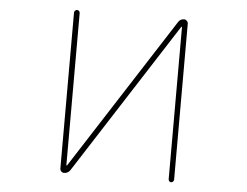

<svg xmlns="http://www.w3.org/2000/svg" viewBox="-52 -817 1103 858"><g transform="rotate(5 500.0 -388.0)"><path d="M733.4 -35.2V-717.8Q733.4 -718.8 732.4 -718.8Q731.4 -718.8 730.5 -718.8L293 -38.1Q283.2 -22.5 264.6 -22.5Q257.8 -22.5 252.4 -27.8Q247.1 -33.2 247.1 -41V-740.2Q247.1 -745.1 251 -749Q254.9 -752.9 260.3 -752.9Q265.6 -752.9 269 -749Q272.5 -745.1 272.5 -740.2V-57.6Q272.5 -56.6 273.4 -56.6Q274.4 -56.6 275.4 -56.6L713.9 -738.3Q722.7 -752.9 740.2 -752.9Q747.1 -752.9 752.4 -747.6Q757.8 -742.2 757.8 -735.4V-35.2Q757.8 -30.3 753.9 -26.4Q750 -22.5 745.1 -22.5Q740.2 -22.5 736.8 -26.4Q733.4 -30.3 733.4 -35.2Z"/></g></svg>

Font: Rounded Mgen+ 1mn thin
Style: Regular
Weight: 100
Designer: [Source Han Sans]
Ryoko NISHIZUKA  (kana & ideographs); Paul D. Hunt (Latin, Greek & Cyrillic); Wenlong ZHANG  (bopomofo
Version: Version 1.059.20150602